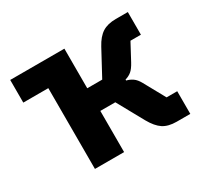

<svg xmlns="http://www.w3.org/2000/svg" viewBox="-114 -684 897 844"><g transform="rotate(-30 334.5 -262.5)"><path d="M147 -410H20V-525H295V-324H371L440 -452Q461 -491 487.5 -508Q514 -525 556 -525H617V-410H564L519 -326Q505 -300 491.5 -289Q478 -278 460 -273V-268Q477 -264 491.5 -254Q506 -244 518 -222L577 -115H631V0H562Q520 0 494 -17Q468 -34 445 -75L371 -209H295V0H147Z"/></g></svg>

Font: Aneliza ExtraBold
Style: Regular
Weight: 800
Designer: Mike Abbink, Paul van der Laan, Pieter van Rosmalen
Foundry: Bold Monday
Version: Version 3.001;September 8, 2019;FontCreator 11.5.0.2425 64-b